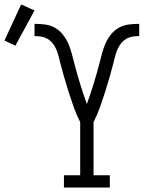

<svg xmlns="http://www.w3.org/2000/svg" viewBox="-140 -842 660 862"><path d="M147 0V-55H220V-294Q203 -327 191 -361Q179 -395 168 -429.5Q157 -464 147 -499Q137 -534 128 -569V-570Q128 -570 128 -570.5Q128 -571 128 -571V-572Q124 -586 120 -600Q116 -614 109.5 -627Q103 -640 93.5 -651Q84 -662 71 -669Q58 -676 43.5 -678Q29 -680 15 -680V-735Q38 -735 62 -732Q86 -729 106.5 -717.5Q127 -706 142 -687Q157 -668 166.5 -646.5Q176 -625 182 -602Q188 -579 194 -556Q200 -533 206.5 -510Q213 -487 220 -464.5Q227 -442 234.5 -419.5Q242 -397 250 -375Q258 -397 265.5 -419.5Q273 -442 280 -464.5Q287 -487 293.5 -510Q300 -533 306 -556Q312 -579 318 -602Q324 -625 333.5 -646.5Q343 -668 358 -687Q373 -706 393.5 -717.5Q414 -729 438 -732Q462 -735 485 -735V-680Q471 -680 456.5 -678Q442 -676 429 -669Q416 -662 406.5 -651Q397 -640 390.5 -627Q384 -614 380 -600Q376 -586 372 -572V-571Q372 -571 372 -570.5Q372 -570 372 -570V-569Q363 -534 353 -499Q343 -464 332 -429.5Q321 -395 309 -361Q297 -327 280 -294V-55H353V0ZM-71 -637 -120 -660 -45 -822 15 -795Z"/></svg>

Font: Iosevka Slab Light
Style: Regular
Weight: 300
Monospace: yes
Designer: Belleve Invis
Foundry: Belleve Invis
Version: Version 11.1.0; ttfautohint (v1.8.3)